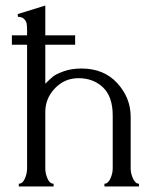

<svg xmlns="http://www.w3.org/2000/svg" viewBox="-20 -675 578 695"><path d="M23 -513V-547H78V-566Q78 -581 76.5 -589.5Q75 -598 67.5 -606Q60 -614 45 -614L44 -624L144 -655V-547H252V-513H144V-372Q161 -389 172 -398Q183 -407 211 -417Q239 -427 275 -427Q356 -427 404.5 -374Q453 -321 453 -252V-65Q453 -47 461.5 -28.5Q470 -10 483 -10V0H358V-10Q371 -10 379.5 -28.5Q388 -47 388 -65V-257Q388 -325 353 -358.5Q318 -392 264 -392Q214 -392 179 -355.5Q144 -319 144 -270V-65Q144 -47 152 -28.5Q160 -10 174 -10V0H48V-10Q62 -10 70 -28.5Q78 -47 78 -65V-513Z"/></svg>

Font: Forum
Style: Regular
Weight: 400
Designer: Denis Masharov
Foundry: Denis Masharov
Version: Version 1.000